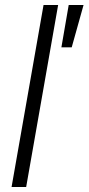

<svg xmlns="http://www.w3.org/2000/svg" viewBox="-20 -743 352 763"><path d="M26 0H84L211 -723H153ZM224 -555H265L312 -723H253Z"/></svg>

Font: Archivo ExtraLight
Style: Italic
Weight: 200
Italic angle: -10°
Designer: Hector Gatti
Foundry: Omnibus-Type
Version: Version 2.001